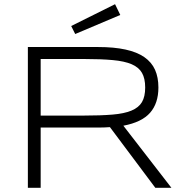

<svg xmlns="http://www.w3.org/2000/svg" viewBox="-20 -895 873 915"><path d="M173.8 -287.1V0H112.8V-670.9H446.8Q523.4 -670.9 578.1 -658.9Q632.8 -647 667.7 -622.8Q702.6 -598.6 718.8 -562.5Q734.9 -526.4 734.9 -478Q734.9 -402.8 695.3 -357.7Q655.8 -312.5 567.9 -295.9L796.9 0H720.2L503.9 -289.1Q490.2 -288.1 476.1 -287.6Q461.9 -287.1 446.8 -287.1ZM671.9 -478Q671.9 -521 656.7 -547.6Q641.6 -574.2 607.4 -588.9Q573.2 -603.5 517.8 -608.6Q462.4 -613.8 381.8 -613.8H173.8V-344.2H379.9Q460.4 -344.2 516.1 -348.9Q571.8 -353.5 606.4 -367.9Q641.1 -382.3 656.5 -408.4Q671.9 -434.6 671.9 -478ZM553.2 -823.7 338.4 -732.9 319.3 -771 528.3 -875Z"/></svg>

Font: Syncopate
Style: Regular
Weight: 400
Width: 7
Version: Version 001.001